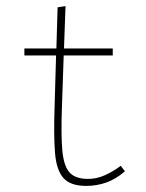

<svg xmlns="http://www.w3.org/2000/svg" viewBox="-20 -602 478 630"><path d="M263 8Q211 8 188 -18Q165 -44 160.5 -100.5Q156 -157 159 -248L164 -420H60V-443H165L169 -578L195 -582L190 -443H350V-420H189L183 -244Q180 -158 184.5 -108.5Q189 -59 207 -37.5Q225 -16 265 -15Q295 -14 324 -27Q353 -40 376 -58L390 -40Q360 -14 328.5 -3Q297 8 263 8Z"/></svg>

Font: Inconsolata SemiCondensed ExtraLight
Style: Regular
Weight: 200
Width: 4
Monospace: yes
Designer: Raph Levien, Cyreal, Brenton Simpson
Foundry: Raph Levien, Cyreal, Google
Version: Version 3.100; ttfautohint (v1.8.4.7-5d5b)